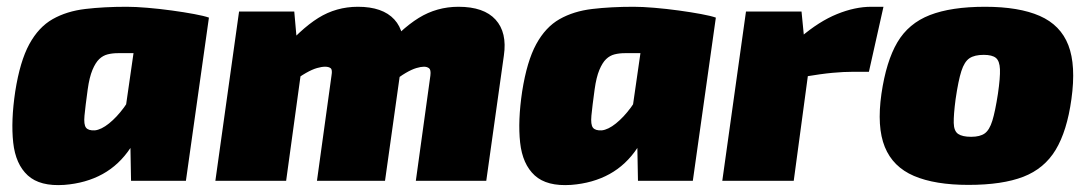

<svg xmlns="http://www.w3.org/2000/svg" viewBox="-20 -534 3217 567"><path d="M354 -514Q380 -514 415.5 -511Q451 -508 487.5 -503Q524 -498 553.5 -492.5Q583 -487 597 -482L434 -376Q409 -377 386 -377Q363 -377 328 -377Q312 -377 298 -373.5Q284 -370 273 -359.5Q262 -349 253 -327.5Q244 -306 239 -270Q232 -219 229.5 -192.5Q227 -166 234 -157Q241 -148 260 -149Q279 -151 302 -169.5Q325 -188 346 -216.5Q367 -245 380 -277L414 -221Q399 -148 365.5 -97.5Q332 -47 283 -20Q234 7 170 12Q98 17 62 -16Q26 -49 19 -113Q12 -177 25 -264Q39 -353 66.5 -403.5Q94 -454 135.5 -477.5Q177 -501 232 -507.5Q287 -514 354 -514ZM392 -500 597 -482 529 0H367L365 -109L338 -125Z M849 -500 858 -398 878 -386 825 0H616L686 -500ZM1037 -514Q1110 -514 1144.5 -476.5Q1179 -439 1169 -370L1117 0H916L959 -311Q962 -328 956.5 -332.5Q951 -337 940 -337Q930 -337 916 -333Q902 -329 883.5 -318.5Q865 -308 840 -289L804 -374Q867 -448 920 -481Q973 -514 1037 -514ZM1334 -514Q1409 -514 1443.5 -476Q1478 -438 1468 -370L1416 0H1208L1251 -311Q1253 -328 1247 -332.5Q1241 -337 1232 -337Q1223 -337 1209.5 -333Q1196 -329 1178 -318.5Q1160 -308 1137 -289L1100 -374Q1163 -448 1216.5 -481Q1270 -514 1334 -514Z M1851 -514Q1877 -514 1912.5 -511Q1948 -508 1984.5 -503Q2021 -498 2050.5 -492.5Q2080 -487 2094 -482L1931 -376Q1906 -377 1883 -377Q1860 -377 1825 -377Q1809 -377 1795 -373.5Q1781 -370 1770 -359.5Q1759 -349 1750 -327.5Q1741 -306 1736 -270Q1729 -219 1726.5 -192.5Q1724 -166 1731 -157Q1738 -148 1757 -149Q1776 -151 1799 -169.5Q1822 -188 1843 -216.5Q1864 -245 1877 -277L1911 -221Q1896 -148 1862.5 -97.5Q1829 -47 1780 -20Q1731 7 1667 12Q1595 17 1559 -16Q1523 -49 1516 -113Q1509 -177 1522 -264Q1536 -353 1563.5 -403.5Q1591 -454 1632.5 -477.5Q1674 -501 1729 -507.5Q1784 -514 1851 -514ZM1889 -500 2094 -482 2026 0H1864L1862 -109L1835 -125Z M2347 -500 2357 -398 2376 -386 2324 0H2113L2183 -500ZM2589 -514 2546 -322H2499Q2472 -322 2439 -319Q2406 -316 2352 -307L2344 -424Q2399 -471 2452 -492.5Q2505 -514 2553 -514Z M2889 -514Q2989 -514 3050.5 -487Q3112 -460 3135 -400.5Q3158 -341 3144 -241Q3131 -147 3097.5 -91.5Q3064 -36 3002 -12Q2940 12 2840 12Q2741 12 2679 -14.5Q2617 -41 2593 -100Q2569 -159 2583 -257Q2597 -353 2630 -409Q2663 -465 2726 -489.5Q2789 -514 2889 -514ZM2885 -372Q2858 -372 2843 -362Q2828 -352 2819 -324Q2810 -296 2802 -241Q2796 -195 2796.5 -171Q2797 -147 2809.5 -138.5Q2822 -130 2848 -130Q2874 -130 2888 -140Q2902 -150 2910.5 -177.5Q2919 -205 2927 -257Q2934 -305 2933 -329.5Q2932 -354 2921 -363Q2910 -372 2885 -372Z"/></svg>

Font: Exo 2 Black
Style: Italic
Weight: 900
Italic angle: -8°
Designer: Natanael Gama
Foundry: Natanael Gama
Version: Version 2.010